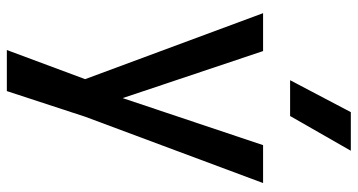

<svg xmlns="http://www.w3.org/2000/svg" viewBox="-256 -564 1020 547"><g transform="rotate(90 253.5 -290.0)"><path d="M409 -780 310 -607H208L299 -780ZM393 -530H501L312 -23L239 200H122L205 -23L17 -530H125L259 -130Z"/></g></svg>

Font: Coupeur_Texte
Style: Regular
Weight: 400
Designer: Léa Rolland
Version: Version 1.000;PS 001.000;hotconv 1.0.88;makeotf.lib2.5.64775